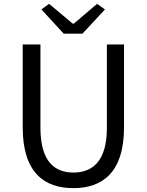

<svg xmlns="http://www.w3.org/2000/svg" viewBox="-20 -964 761 997"><path d="M361 13C510 13 624 -67 624 -302V-733H535V-300C535 -124 458 -68 361 -68C265 -68 190 -124 190 -300V-733H98V-302C98 -67 211 13 361 13ZM311 -789H408L525 -915L484 -944L363 -841H358L235 -944L195 -915Z"/></svg>

Font: Source Han Sans KR
Style: Regular
Weight: 400
Designer: Ryoko NISHIZUKA 西塚涼子 (kana, bopomofo & ideographs); Paul D. Hunt (Latin, Greek & Cyrillic); Sandoll Communications 산돌커뮤니
Foundry: Adobe
Version: Version 2.004;hotconv 1.0.118;makeotfexe 2.5.65603